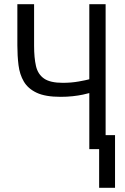

<svg xmlns="http://www.w3.org/2000/svg" viewBox="-20 -713 600 918"><path d="M454 185V0H407V-268Q397 -265 376 -260.5Q355 -256 327.5 -253Q300 -250 270 -250Q197 -250 155.5 -269.5Q114 -289 94 -323Q74 -357 68.5 -401.5Q63 -446 63 -496V-693H143V-494Q143 -437 152 -397.5Q161 -358 190.5 -337.5Q220 -317 280 -317Q321 -317 357 -323.5Q393 -330 407 -334V-693H485V-67H530V185Z"/></svg>

Font: Ubuntu Sans Mono
Style: Regular
Weight: 400
Monospace: yes
Designer: Dalton Maag Ltd
Foundry: Dalton Maag Ltd
Version: Version 1.006